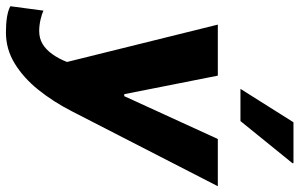

<svg xmlns="http://www.w3.org/2000/svg" viewBox="-221 -603 986 632"><g transform="rotate(90 272.0 -287.0)"><path d="M62.5 186.5Q34.5 186.5 12.5 183Q-9.5 179.5 -23.5 172L-9 63Q1 68 20.2 72.5Q39.5 77 58 77Q82 77 100.5 66Q119 55 134 34.2Q149 13.5 160 -14.5L37 -511H205L266 -203H272.5L413.5 -511H569L322 -30Q291 30.5 251.8 79.5Q212.5 128.5 165.2 157.5Q118 186.5 62.5 186.5ZM248.5 -585.5 358.5 -760H492.5L493.5 -757L354.5 -585.5Z"/></g></svg>

Font: Chivo Medium
Style: Italic
Weight: 500
Italic angle: -8.05°
Designer: Hector Gatti
Foundry: Omnibus-Type
Version: Version 2.002